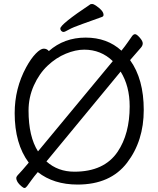

<svg xmlns="http://www.w3.org/2000/svg" viewBox="-20 -900 785 955"><path d="M488 -816Q439 -798 390.5 -781Q342 -764 322 -752.5Q302 -741 296 -741Q290 -741 285 -746Q280 -751 280 -758Q280 -779 430 -879Q432 -880 439 -880Q446 -880 460 -870Q495 -846 495 -826Q495 -819 488 -816ZM366 18Q247 18 168 -44Q150 -23 136 -3.5Q122 16 115 25.5Q108 35 102 35Q96 35 86 26Q61 5 61 -15Q61 -22 73.5 -34.5Q86 -47 123 -91Q53 -185 53 -337Q53 -460 110 -565Q134 -609 158 -633.5Q182 -658 197.5 -658Q213 -658 223 -646Q299 -713 406 -713Q513 -713 584 -648Q602 -670 616 -690.5Q630 -711 637 -720.5Q644 -730 652 -730Q660 -730 675 -713Q690 -696 690 -684.5Q690 -673 680.5 -662.5Q671 -652 627 -601Q695 -507 695 -353Q695 -199 612 -90.5Q529 18 366 18ZM541 -596Q482 -653 399 -653Q356 -653 307.5 -633Q259 -613 217 -573.5Q175 -534 148.5 -475Q122 -416 122 -350Q122 -221 169 -147ZM211 -97Q268 -46 350 -46Q498 -46 565 -145Q625 -234 625 -371Q625 -472 580 -544Z"/></svg>

Font: LXGW WenKai
Style: Regular
Weight: 400
Designer: LXGW / Fontworks Inc.
Foundry: LXGW / Fontworks Inc.
Version: Version 1.520; June 14, 2025